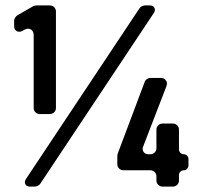

<svg xmlns="http://www.w3.org/2000/svg" viewBox="-20 -687 746 707"><path d="M126 -267H164C176 -267 186 -277 186 -289V-645C186 -657 176 -667 164 -667H113C111 -667 103 -665 102 -664L43 -630C38 -627 32 -617 32 -611V-590C32 -574 47 -565 62 -573L71 -578C87 -587 104 -577 104 -559V-289C104 -277 114 -267 126 -267ZM89 0H109C115 0 125 -5 128 -10L547 -640C555 -653 548 -667 533 -667H513C507 -667 497 -662 494 -657L75 -27C67 -14 74 0 89 0ZM578 0H617C629 0 639 -10 639 -22V-43C639 -52 647 -60 657 -60C666 -60 674 -68 674 -78V-102C674 -111 666 -119 657 -119C647 -119 639 -127 639 -137V-210C639 -222 629 -232 617 -232H578C566 -232 556 -222 556 -210V-141C556 -129 546 -119 534 -119H526C511 -119 501 -133 507 -147L593 -370C599 -385 589 -400 573 -400H533C525 -400 515 -393 513 -386L413 -120C413 -119 412 -113 412 -112V-82C412 -70 422 -60 434 -60H534C546 -60 556 -50 556 -38V-22C556 -10 566 0 578 0Z"/></svg>

Font: DIN Rundschrift
Style: Breit
Weight: 400
Width: 7
Version: Version 1.027